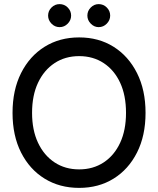

<svg xmlns="http://www.w3.org/2000/svg" viewBox="-20 -899 770 934"><path d="M365 15Q270 15 197 -30Q124 -75 82.5 -157Q41 -239 41 -350Q41 -461 82.5 -543.5Q124 -626 197 -671.5Q270 -717 365 -717Q460 -717 532.5 -671.5Q605 -626 646.5 -543.5Q688 -461 688 -350Q688 -239 646.5 -157Q605 -75 532.5 -30Q460 15 365 15ZM365 -75Q433 -75 484.5 -109Q536 -143 564.5 -204.5Q593 -266 593 -350Q593 -435 564.5 -496.5Q536 -558 484.5 -592Q433 -626 365 -626Q297 -626 245.5 -592Q194 -558 165 -496.5Q136 -435 136 -350Q136 -266 165 -204.5Q194 -143 245.5 -109Q297 -75 365 -75ZM270 -767Q247 -767 230.5 -784Q214 -801 214 -823Q214 -846 230.5 -862.5Q247 -879 270 -879Q293 -879 309.5 -862.5Q326 -846 326 -823Q326 -801 309.5 -784Q293 -767 270 -767ZM460 -767Q438 -767 421.5 -784Q405 -801 405 -823Q405 -846 421.5 -862.5Q438 -879 460 -879Q483 -879 499.5 -862.5Q516 -846 516 -823Q516 -801 499.5 -784Q483 -767 460 -767Z"/></svg>

Font: Zen Kaku Gothic New Medium
Style: Regular
Weight: 500
Designer: Yoshimichi Ohira
Foundry: Positype
Version: Version 1.002